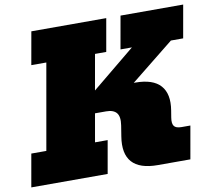

<svg xmlns="http://www.w3.org/2000/svg" viewBox="-99 -874 1084 971"><g transform="rotate(-10 443.5 -388.5)"><path d="M-15.1 0 14.6 -168.5H91.8L169.4 -608.9H92.3L122.1 -777.3H506.8L477.1 -608.9H419.4L387.2 -426.8L608.9 -608.9H550.3L580.1 -777.3H901.9L872.1 -608.9H809.1L586.9 -430.7H593.8Q685.5 -430.7 724.1 -387Q762.7 -343.3 749 -260.7L743.2 -225.1Q738.3 -195.3 747.8 -181.9Q757.3 -168.5 786.1 -168.5H831.5L801.8 0H634.3Q449.7 0 478 -174.8L486.8 -230Q493.7 -273.9 477.8 -293.5Q461.9 -313 424.3 -313H367.2L341.8 -168.5H406.7L377 0Z"/></g></svg>

Font: Bevan
Style: Italic
Weight: 400
Italic angle: -10°
Designer: Vernon Adams
Foundry: Vernon Adams
Version: Version 2.100; ttfautohint (v1.8.3)